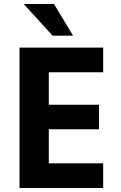

<svg xmlns="http://www.w3.org/2000/svg" viewBox="-20 -944 607 964"><path d="M78 0V-705H498V-581H225V-418H477V-295H225V-124H498V0ZM244 -765 99 -924H251L347 -765Z"/></svg>

Font: Nunito Sans 7pt Condensed ExtraBold
Style: Regular
Weight: 800
Width: 3
Designer: Vernon Adams
Foundry: Vernon Adams
Version: Version 3.101;gftools[0.9.27]